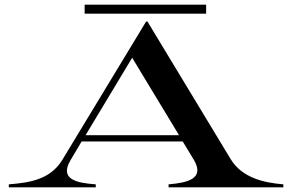

<svg xmlns="http://www.w3.org/2000/svg" viewBox="-20 -808 1260 828"><path d="M18 -13V0H393V-13C311 -19 235 -34 284 -117L332 -198H768L817 -117C863 -37 789 -20 707 -13V0H1202V-13C1119 -20 1024 -40 974 -123L616 -715H610L249 -119C196 -31 102 -20 18 -13ZM349 -225 550 -559 752 -225ZM345 -788V-749H869V-788Z"/></svg>

Font: Sprat Extended Medium
Style: Regular
Weight: 500
Width: 9
Designer: Ethan Nakache
Foundry: Collletttivo
Version: Version 2.000;Glyphs 3.2 (3217)